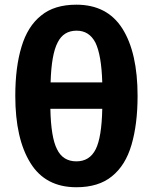

<svg xmlns="http://www.w3.org/2000/svg" viewBox="-20 -785 649 815"><path d="M304.2 9.8Q172.9 9.8 109.4 -92.8Q44.9 -196.3 44.9 -377.9Q44.9 -500 71.3 -586.4Q97.2 -673.3 154.3 -718.8Q210 -765.1 304.2 -765.1Q435.1 -765.1 499.5 -663.6Q564 -561.5 564 -377.9Q564 -257.8 538.1 -169.9Q512.7 -83 455.1 -36.6Q398.4 9.8 304.2 9.8ZM194.8 -435.1H414.1Q410.6 -552.2 384.8 -604.5Q358.4 -654.8 305.2 -654.8Q249.5 -654.8 224.6 -604.5Q198.2 -554.2 194.8 -435.1ZM304.2 -100.1Q360.4 -100.1 386.2 -151.4Q411.6 -201.7 414.1 -323.2H193.8Q196.3 -202.1 221.7 -152.3Q246.6 -100.1 304.2 -100.1Z"/></svg>

Font: Droid Sans Thai
Style: Bold
Weight: 700
Designer: Steve Matteson
Foundry: Ascender Corporation
Version: Version 1.00